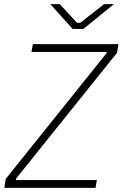

<svg xmlns="http://www.w3.org/2000/svg" viewBox="-20 -915 597 935"><path d="M1 0H445L452 -38H57L59 -46L550 -658L557 -700H140L133 -662H500L498 -655L8 -44ZM334 -774H386L535 -895H487L371 -804H355L271 -895H225Z"/></svg>

Font: Fixel Text 20240404 ExtraLight
Style: Italic
Weight: 200
Width: 4
Italic angle: -10°
Designer: AlfaBravo + MacPaw
Foundry: Kyrylo Tkachov, Marchela Mozhyna, Serhii Makarenko, Maria Weinstein, Zakhar Kryvoshyya
Version: Version 1.211;Glyphs 3.2 (3225)